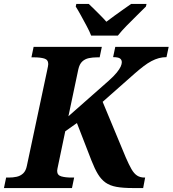

<svg xmlns="http://www.w3.org/2000/svg" viewBox="-43 -951 873 971"><path d="M-23 0 -12 -53H1Q22 -53 41 -57Q60 -61 74 -74Q88 -87 93 -113L195 -593Q198 -607 199.5 -615Q201 -623 201 -627Q201 -649 181 -655Q161 -661 129 -661H116L127 -714H472L461 -661H448Q426 -661 406.5 -657Q387 -653 373 -640Q359 -627 353 -600L303 -363L506 -542Q533 -566 547.5 -584Q562 -602 567.5 -614.5Q573 -627 573 -636Q573 -649 563.5 -655.5Q554 -662 529 -662L540 -714H810L799 -662Q779 -662 760.5 -657Q742 -652 723 -642Q704 -632 683 -616Q662 -600 638 -579L423 -389L462 -470L593 -155Q609 -118 622 -95.5Q635 -73 650.5 -63Q666 -53 688 -53H691L681 0H629Q579 0 546 -6Q513 -12 491 -27.5Q469 -43 452.5 -70Q436 -97 420 -138L330 -370L404 -370L287 -287L250 -110Q249 -105 247.5 -98Q246 -91 246 -87Q246 -65 267 -59Q288 -53 319 -53H332L321 0ZM418 -771Q410 -792 395.5 -819Q381 -846 366.5 -872.5Q352 -899 340 -918L343 -931H406Q418 -920 434 -904Q450 -888 466.5 -871.5Q483 -855 495 -841Q513 -855 536 -871.5Q559 -888 581.5 -904Q604 -920 620 -931H698L695 -918Q676 -899 650 -873.5Q624 -848 598 -821.5Q572 -795 553 -771Z"/></svg>

Font: Noto Serif
Style: Italic
Weight: 400
Italic angle: -12°
Designer: Monotype Design Team
Foundry: Monotype Imaging Inc.
Version: Version 2.013